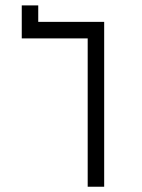

<svg xmlns="http://www.w3.org/2000/svg" viewBox="-20 -708 540 728"><path d="M312.5 -562.5V0H375Q375 0 375 -625H125V-687.5H62.5Q62.5 -687.5 62.5 -562.5Z"/></svg>

Font: BFUnifontExMono
Style: Regular
Weight: 500
Version: Version 15.0.06